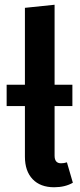

<svg xmlns="http://www.w3.org/2000/svg" viewBox="-20 -774 337 809"><path d="M262 -90 287 -4Q254 15 208 15Q150 15 117.5 -19Q85 -53 85 -114V-327H8V-417H85V-741L210 -754V-417H285V-327H210V-118Q210 -86 237 -86Q250 -86 262 -90Z"/></svg>

Font: Fira Sans Condensed Medium
Style: Regular
Weight: 500
Width: 3
Designer: Carrois Corporate & Edenspiekermann AG
Foundry: Carrois Corporate GbR & Edenspiekermann AG
Version: Version 4.203;PS 004.203;hotconv 1.0.88;makeotf.lib2.5.64775